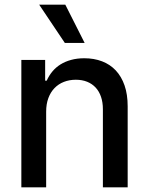

<svg xmlns="http://www.w3.org/2000/svg" viewBox="-20 -802 637 822"><path d="M71.4 -545.5H173.3V-456.7H180Q189.6 -478.3 204.4 -496.1Q219.1 -513.8 239.2 -526.3Q259.2 -538.7 284.6 -545.6Q310 -552.6 340.9 -552.6Q382.8 -552.6 417.1 -539.4Q451.3 -526.3 475.7 -500.4Q500 -474.4 513.3 -436.1Q526.6 -397.7 526.6 -346.9V0H420.5V-334.2Q420.5 -364 412.5 -387.4Q404.5 -410.9 389.6 -427Q374.6 -443.2 353.2 -451.9Q331.7 -460.6 304.7 -460.6Q277 -460.6 253.7 -451.5Q230.5 -442.5 213.4 -424.9Q196.4 -407.3 187 -381.9Q177.6 -356.5 177.6 -323.9V0H71.4ZM259.6 -782 342.3 -618.3H257.5L147.7 -782Z"/></svg>

Font: Cannonade Med
Style: Regular
Weight: 500
Designer: Rasmus Andersson
Foundry: rsms
Version: Version 3.012;git-f93a4a705